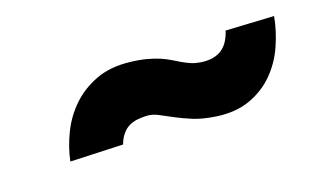

<svg xmlns="http://www.w3.org/2000/svg" viewBox="-41 -567 834 517"><g transform="rotate(-20 376.0 -308.0)"><path d="M102 -220.5Q110 -259.5 128.5 -297.2Q147 -335 177 -363.8Q207 -392.5 248.2 -408Q289.5 -423.5 343.5 -417.5Q370.5 -414.5 390.2 -409.2Q410 -404 425 -397.5Q440 -391 451.5 -384Q463 -377 474 -370.5Q485 -364 496.5 -359Q508 -354 523 -351.5Q557.5 -346 580.8 -359.5Q604 -373 615.5 -409L751.5 -401Q744 -360 726.2 -320.5Q708.5 -281 679.2 -251.8Q650 -222.5 608.8 -207.5Q567.5 -192.5 514 -200Q476.5 -205.5 450.2 -216.2Q424 -227 404.2 -237.8Q384.5 -248.5 368.2 -257Q352 -265.5 335 -266Q321.5 -266.5 309.2 -265Q297 -263.5 286.2 -258.2Q275.5 -253 266.5 -242.5Q257.5 -232 251 -215Z"/></g></svg>

Font: B612
Style: Bold Italic
Weight: 700
Italic angle: -10°
Designer: Nicolas Chauveau, Thomas Paillot, Jonathan Favre-Lamarine, Jean-Luc Vinot
Foundry: AIRBUS
Version: Version 1.008